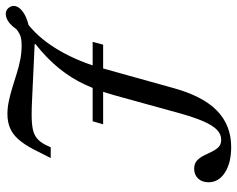

<svg xmlns="http://www.w3.org/2000/svg" viewBox="-98 -530 821 665"><g transform="rotate(-90 312.5 -197.5)"><path d="M136.3 192.7Q80.6 192.7 47.2 171Q13.7 149.2 13.7 114.5Q13.7 91.9 26.6 78.2Q39.5 64.5 60.5 64.5Q78.2 64.5 88.7 74.2Q99.2 83.9 106 97.6Q112.9 111.3 119.4 125Q125.8 138.7 135.1 148.4Q144.4 158.1 161.3 158.1Q180.6 158.1 196 142.7Q211.3 127.4 224.6 96.8Q237.9 66.1 250.8 21L314.5 -209.7Q330.6 -267.7 352.4 -314.5Q374.2 -361.3 407.7 -402.8Q441.1 -444.4 492.7 -485.5V-487.9Q429 -491.1 381.9 -493.1Q334.7 -495.2 302 -496.8Q269.4 -498.4 247.6 -498.4Q217.7 -498.4 198 -494.4Q178.2 -490.3 165.7 -479.8Q153.2 -469.4 143.5 -450.8L134.7 -432.3H97.6L128.2 -492.7Q145.2 -525 162.9 -544.8Q180.6 -564.5 202 -573.4Q223.4 -582.3 250 -582.3Q271.8 -582.3 294.8 -577.4Q317.7 -572.6 341.5 -565.3Q365.3 -558.1 389.5 -550.4Q413.7 -542.7 437.9 -537.9Q462.1 -533.1 486.3 -533.1Q500 -533.1 509.7 -534.7Q519.4 -536.3 527.4 -540.3Q535.5 -544.4 543.5 -550.8Q562.9 -579 584.3 -585.9Q605.6 -592.7 617.7 -578.2Q627.4 -566.1 623.4 -552.8Q619.4 -539.5 602.8 -527.8Q586.3 -516.1 558.1 -508.9Q532.3 -487.9 510.5 -461.3Q488.7 -434.7 469.8 -402Q450.8 -369.4 434.7 -330.6Q418.5 -291.9 406.5 -246L341.1 -11.3Q312.9 93.5 262.1 143.1Q211.3 192.7 136.3 192.7ZM214.5 -250.8 225 -287.1H500L490.3 -250.8Z"/></g></svg>

Font: Playfair 9pt
Style: Italic
Weight: 400
Italic angle: -15.6°
Designer: Claus Eggers Sørensen
Foundry: Claus Eggers Sørensen
Version: Version 2.001;gftools[0.9.30]